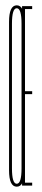

<svg xmlns="http://www.w3.org/2000/svg" viewBox="-20 -698 158 722"><path d="M43 4Q14 4 14 -58Q14 -120 14 -337Q14 -553 14 -615.5Q14 -678 43 -678Q72 -678 72 -615Q72 -552 72 -337Q72 -120 72 -58Q72 4 43 4ZM43 -7Q61 -7 61 -65Q61 -123 61 -337Q61 -550 61 -608.5Q61 -667 43 -667Q25 -667 25 -608.5Q25 -550 25 -337Q25 -123 25 -65Q25 -7 43 -7ZM63 0V-675H101V-664H74V-355H101V-344H74V-11H101V0Z"/></svg>

Font: Anybody UltraCondensed Thin
Style: Regular
Weight: 100
Width: 1
Designer: Tyler Finck
Foundry: Etcetera Type Company
Version: Version 1.110